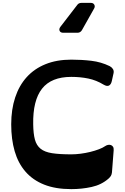

<svg xmlns="http://www.w3.org/2000/svg" viewBox="-20 -1302 869 1336"><path d="M550 -1092Q539 -1074 519 -1074H421Q401 -1074 395 -1087Q389 -1100 400 -1115L517 -1267Q527 -1282 547 -1282H612Q629 -1282 636 -1269.5Q643 -1257 635 -1243ZM759 -102Q757 -87 751.5 -78Q746 -69 735 -59Q686 -16 617.5 -1Q549 14 476 14Q366 14 287 -17.5Q208 -49 157 -108Q106 -167 82 -250Q58 -333 58 -437Q58 -540 85.5 -623.5Q113 -707 166 -765.5Q219 -824 297 -855.5Q375 -887 476 -887Q548 -887 615.5 -879Q683 -871 743 -842Q757 -835 765.5 -822Q774 -809 770 -792L758 -738Q753 -715 739 -707Q725 -699 701 -713Q650 -744 594.5 -755.5Q539 -767 476 -767Q337 -767 272.5 -685Q208 -603 211 -437Q212 -371 223 -330.5Q234 -290 262.5 -267Q291 -244 342.5 -236Q394 -228 476 -228Q507 -228 541.5 -232.5Q576 -237 608.5 -245Q641 -253 668.5 -263.5Q696 -274 713 -286Q720 -291 730.5 -293.5Q741 -296 750.5 -293Q760 -290 766 -281.5Q772 -273 771 -257Z"/></svg>

Font: OpenDyslexic3
Style: Bold
Weight: 700
Designer: Abelardo Gonzalez
Version: Version 1.000;PS 001.001;hotconv 1.0.56